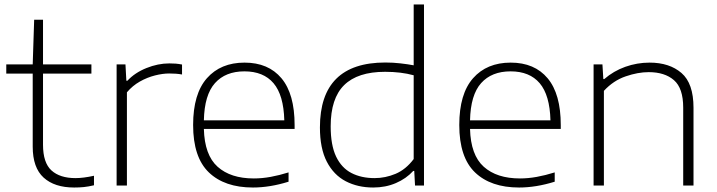

<svg xmlns="http://www.w3.org/2000/svg" viewBox="-20 -828 3202 857"><path d="M311 9Q223.5 9 174.8 -35.2Q126 -79.5 126 -173.5V-499.5H8V-540.5H126L132.5 -740H172V-540.5H388V-499.5H172V-182Q172 -101.5 209.8 -67.2Q247.5 -33 317 -33Q352 -33 399.5 -43.5V-1Q374 5 354 7Q334 9 311 9Z M500.5 0V-540.5H540L544 -467.5H548.5Q582 -503.5 633.5 -524.2Q685 -545 736 -545Q751.5 -545 764.2 -544Q777 -543 792.5 -540V-495.5Q779 -498 764.8 -499Q750.5 -500 735 -500Q706 -500 671.5 -491.2Q637 -482.5 604.2 -464Q571.5 -445.5 546.5 -416V0Z M1109 9Q982.5 9 912.2 -58.5Q842 -126 842 -270Q842 -409 903.5 -478.8Q965 -548.5 1071.5 -548.5Q1178 -548.5 1236.5 -478.5Q1295 -408.5 1295 -269.5V-252.5H890Q893 -136 951.2 -83.8Q1009.5 -31.5 1113 -31.5Q1149.5 -31.5 1188 -38.5Q1226.5 -45.5 1268 -58.5V-17Q1184.5 9 1109 9ZM1071 -509.5Q986.5 -509.5 939.5 -457Q892.5 -404.5 890 -291H1249Q1246 -403.5 1201 -456.5Q1156 -509.5 1071 -509.5Z M1646 9Q1577 9 1523.2 -19Q1469.5 -47 1438.8 -106.2Q1408 -165.5 1408 -259Q1408 -549 1700 -549Q1734.5 -549 1767.2 -545.2Q1800 -541.5 1826.5 -536.5V-808H1872.5V0H1832.5L1829 -65H1824.5Q1793 -30.5 1747 -10.8Q1701 9 1646 9ZM1652 -33Q1700 -33 1745.8 -52.2Q1791.5 -71.5 1826.5 -118V-492Q1770 -507.5 1699 -507.5Q1576.5 -507.5 1516.2 -448.2Q1456 -389 1456 -264Q1456 -180 1480.2 -129.2Q1504.5 -78.5 1548.5 -55.8Q1592.5 -33 1652 -33Z M2297 9Q2170.5 9 2100.2 -58.5Q2030 -126 2030 -270Q2030 -409 2091.5 -478.8Q2153 -548.5 2259.5 -548.5Q2366 -548.5 2424.5 -478.5Q2483 -408.5 2483 -269.5V-252.5H2078Q2081 -136 2139.2 -83.8Q2197.5 -31.5 2301 -31.5Q2337.5 -31.5 2376 -38.5Q2414.5 -45.5 2456 -58.5V-17Q2372.5 9 2297 9ZM2259 -509.5Q2174.5 -509.5 2127.5 -457Q2080.5 -404.5 2078 -291H2437Q2434 -403.5 2389 -456.5Q2344 -509.5 2259 -509.5Z M2629.5 0V-540.5H2669L2673 -475H2677Q2718.5 -511 2771 -529.8Q2823.5 -548.5 2879.5 -548.5Q2968 -548.5 3021.8 -502.2Q3075.5 -456 3075.5 -347V0H3029.5V-347.5Q3029.5 -434.5 2988.2 -470.2Q2947 -506 2875.5 -506Q2827.5 -506 2772.8 -487.2Q2718 -468.5 2675.5 -422.5V0Z"/></svg>

Font: Encode Sans Expanded Expanded ExtraLight
Style: Regular
Weight: 200
Width: 7
Designer: Multiple Designers
Foundry: Impallari Type
Version: Version 3.000; ttfautohint (v1.8.3) -l 8 -r 50 -G 200 -x 14 